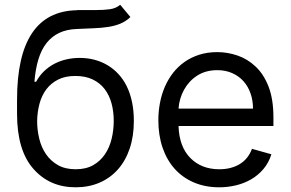

<svg xmlns="http://www.w3.org/2000/svg" viewBox="-20 -770 1212 801"><path d="M51.1 -353.7Q51.1 -721.6 299.7 -727.3Q302.6 -728 305 -728Q307.5 -728 310.4 -728H317.1H379.3Q413 -728 438.4 -731.5Q463.8 -735.1 481.5 -750L524.1 -698.9Q505 -680.8 482.1 -671.3Q459.2 -661.9 431.6 -657.7Q404.1 -653.4 371.8 -652.2Q339.5 -650.9 301.1 -649.1Q258.5 -647.7 227.1 -632.8Q195.7 -617.9 174 -590.2Q152.3 -562.5 140.1 -522Q127.8 -481.5 123.6 -429H130.7Q144.5 -454.5 164.1 -473.2Q183.6 -491.8 207.2 -504.1Q230.8 -516.3 257.6 -522.4Q284.4 -528.4 312.5 -528.4Q376.4 -528.4 427.6 -498.6Q453.1 -483.7 473.7 -461.5Q494.3 -439.3 508.7 -410.2Q523.1 -381 530.7 -344.8Q538.4 -308.6 538.4 -265.6Q538.4 -201.3 521 -150Q503.6 -98.7 471.6 -62.9Q439.6 -27 394.9 -7.8Q350.1 11.4 295.5 11.4Q186.4 11.4 118.6 -66.4Q51.1 -143.5 51.1 -295.5ZM295.5 -63.9Q338.8 -63.9 369 -81.1Q399.1 -98.4 418.1 -126.8Q437.1 -155.2 445.8 -191.4Q454.5 -227.6 454.5 -265.6Q454.5 -304.7 445.3 -338.8Q436.1 -372.9 416.7 -398.3Q397.4 -423.7 367 -438.4Q336.6 -453.1 294 -453.1Q252.1 -453.1 222.3 -438Q192.5 -422.9 173.3 -397.4Q154.1 -371.8 144.9 -337.7Q135.7 -303.6 134.9 -265.6Q134.9 -227.6 143.8 -191.2Q152.7 -154.8 172.1 -126.6Q191.4 -98.4 221.9 -81.1Q252.5 -63.9 295.5 -63.9Z M640.6 -268.5Q640.6 -305.4 647.4 -340.9Q654.1 -376.4 667.8 -408Q681.5 -439.6 702.1 -466.1Q722.7 -492.5 750 -511.7Q777.3 -530.9 811.4 -541.7Q845.5 -552.6 886.4 -552.6Q929 -552.6 970.5 -538.5Q1012.1 -524.5 1046.2 -492.5Q1080.3 -460.6 1100.5 -408.4Q1120.7 -356.2 1120.7 -279.8V-244.3H724.8Q727.6 -157.7 774.5 -110.4Q821 -63.9 894.9 -63.9Q944.2 -63.9 979.8 -85.2Q1015.3 -106.5 1031.2 -149.1L1112.2 -126.4Q1101.2 -90.9 1079 -64.8Q1056.8 -38.7 1027.7 -21.8Q998.6 -5 964.3 3.2Q930 11.4 894.9 11.4Q835.9 11.4 788.7 -8.9Q741.5 -29.1 708.6 -65.9Q675.8 -102.6 658.2 -154.1Q640.6 -205.6 640.6 -268.5ZM724.8 -316.8H1035.5Q1035.5 -350.5 1025.4 -379.8Q1015.3 -409.1 996.1 -430.8Q976.9 -452.4 949.2 -464.8Q921.5 -477.3 886.4 -477.3Q838.4 -477.3 803.3 -454.9Q785.9 -443.9 771.8 -428.8Q757.8 -413.7 747.9 -395.8Q737.9 -377.8 732.1 -357.8Q726.2 -337.7 724.8 -316.8Z"/></svg>

Font: Inter P
Style: Regular
Weight: 400
Designer: Rasmus Andersson
Foundry: rsms
Version: Version 3.018;git-588b23468